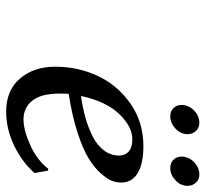

<svg xmlns="http://www.w3.org/2000/svg" viewBox="-42 -620 672 628"><g transform="rotate(90 294.0 -306.0)"><path d="M287.1 -194.8Q286.1 -188 286.1 -166Q286.1 -103.5 309.6 -75.2Q333 -46.9 370.1 -46.9Q405.3 -46.9 454.3 -68.8Q503.4 -90.8 532.2 -127.9L538.1 -127L545.9 -83Q511.7 -43.5 457.3 -16.8Q402.8 9.8 345.2 9.8Q275.4 9.8 236.8 -35.4Q198.2 -80.6 198.2 -150.9Q198.2 -226.1 229 -291Q259.8 -356 320.1 -397.5Q380.4 -439 458 -439Q515.1 -439 546.1 -420.4Q577.1 -401.9 577.1 -366.2Q577.1 -352.1 571.8 -336.9Q566.4 -321.8 547.6 -300.3Q528.8 -278.8 498.8 -260.3Q468.8 -241.7 413.8 -223.6Q358.9 -205.6 287.1 -194.8ZM488.8 -359.9Q488.8 -379.4 475.6 -391.1Q462.4 -402.8 435.1 -402.8Q394.5 -402.8 353.3 -360.4Q312 -317.9 293.9 -234.9Q332 -240.2 365 -249.5Q397.9 -258.8 426.8 -273.4Q455.6 -288.1 472.2 -310.3Q488.8 -332.5 488.8 -359.9ZM324.2 -574.2Q328.1 -593.8 344.7 -607.9Q361.3 -622.1 380.9 -622.1Q397.9 -622.1 408.4 -610.8Q418.9 -599.6 418.9 -583Q418.9 -561 400.6 -543.9Q382.3 -526.9 360.8 -526.9Q343.8 -526.9 333.5 -537.4Q323.2 -547.9 323.2 -564Q323.2 -570.3 324.2 -574.2ZM493.2 -574.2Q497.1 -593.8 513.7 -607.9Q530.3 -622.1 549.8 -622.1Q566.9 -622.1 577.4 -610.8Q587.9 -599.6 587.9 -583Q587.9 -561 569.6 -543.9Q551.3 -526.9 529.8 -526.9Q512.7 -526.9 502.4 -537.4Q492.2 -547.9 492.2 -564Q492.2 -570.3 493.2 -574.2Z"/></g></svg>

Font: Linear Smooth
Style: Italic
Weight: 400
Designer: Philipp H. Poll, Flanker
Foundry: Philipp H. Poll, reworked by Flanker
Version: Version 1.061 | FøM Fix